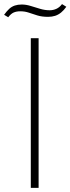

<svg xmlns="http://www.w3.org/2000/svg" viewBox="-56 -915 343 935"><path d="M94 0V-729H132V0ZM178 -833Q148 -833 125.5 -840Q103 -847 84 -853.5Q65 -860 43 -860Q24 -860 10.5 -854Q-3 -848 -16 -831L-36 -843Q-23 -861 -11 -872Q1 -883 16 -888Q31 -893 50 -893Q71 -893 93.5 -886Q116 -879 139.5 -872Q163 -865 186 -865Q203 -865 218.5 -872Q234 -879 246 -895L267 -882Q255 -865 241.5 -854Q228 -843 212.5 -838Q197 -833 178 -833Z"/></svg>

Font: Mona Sans ExtraLight
Style: Regular
Weight: 200
Designer: Deni Anggara
Foundry: GitHub
Version: Version 2.000